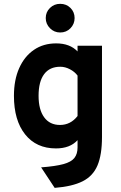

<svg xmlns="http://www.w3.org/2000/svg" viewBox="-20 -744 618 978"><path d="M258.5 213 189.5 108.5Q262.5 103 302.8 92Q343 81 359 60.5Q375 40 375 7V-30Q336.5 12 265 12Q165 12 108 -59.5Q51 -131 51 -256Q51 -337 77.8 -397Q104.5 -457 152.8 -490Q201 -523 266 -523Q336 -523 375 -482V-511H499.5V-46Q499.5 44.5 476.5 98.8Q453.5 153 400.8 179.5Q348 206 258.5 213ZM285.5 -107.5Q339.5 -107.5 375 -153V-359Q360.5 -378.5 336.2 -391.2Q312 -404 287 -404Q233 -404 204.8 -366.2Q176.5 -328.5 176.5 -256Q176.5 -185.5 205 -146.5Q233.5 -107.5 285.5 -107.5ZM286.5 -578.5Q256 -578.5 234.5 -600.2Q213 -622 213 -652Q213 -682.5 234.5 -703.5Q256 -724.5 286.5 -724.5Q318 -724.5 339 -703.5Q360 -682.5 360 -652Q360 -622 339 -600.2Q318 -578.5 286.5 -578.5Z"/></svg>

Font: Overpass
Style: Bold
Weight: 700
Designer: Delve Withrington, Dave Bailey, Thomas Jockin
Foundry: Delve Fonts LLC
Version: Version 4.000; ttfautohint (v1.8.3)